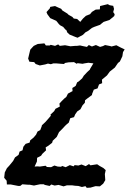

<svg xmlns="http://www.w3.org/2000/svg" viewBox="-51 -888 618 921"><path d="M1 -3H-18L-19 -21L-31 -35L-28 -61L-18 -81L-6 -94L12 -116L21 -133L38 -145L43 -161L57 -167L61 -184L72 -198L91 -204L94 -215L110 -228L122 -242L129 -257L142 -264L149 -282L150 -287L167 -303L182 -320L193 -333L191 -338L209 -355L215 -366L236 -377L234 -391L244 -402L257 -415L267 -423L275 -439L297 -451L296 -466L312 -476L319 -493L326 -497L343 -512L351 -525L367 -542L380 -554L382 -559L397 -584L373 -587L354 -584L345 -582L321 -585L317 -582L304 -590L278 -589L261 -586L256 -581L242 -582L218 -584H205L193 -580L179 -583L166 -579L140 -574L120 -581L113 -590L90 -592L84 -607L93 -645L95 -651L111 -668L130 -677L162 -680L169 -670H188L192 -673L213 -668L228 -675L236 -668L261 -671L287 -666L310 -668H318L333 -670L346 -667L366 -663L375 -672L390 -665L409 -672L429 -663L443 -667L453 -672L478 -667L484 -665L507 -671L528 -660L547 -651L539 -638L536 -618L524 -593L515 -586L500 -564L485 -552L476 -545L462 -526L450 -516L438 -506L439 -489L424 -483L417 -464L399 -458L391 -438L390 -432L367 -415L357 -407L356 -395L345 -383L335 -364L320 -354L310 -340L304 -326L286 -321L279 -300L266 -289L260 -283L247 -269L232 -254L224 -237L221 -231L202 -213L199 -203L181 -189L168 -181L170 -167L152 -150L146 -141L127 -131L126 -113L115 -89L128 -90L140 -89L168 -93L174 -87L194 -86L210 -94L226 -89L242 -88L247 -92L264 -86L284 -96L302 -90L307 -96L325 -94L340 -99L360 -91L376 -101L383 -95L415 -100L427 -92L445 -82L456 -72L452 -53L454 -24L444 -7L428 6L407 5L383 12L365 13L359 5L342 9L325 4L309 3L295 1H270L254 6L230 -1L211 2L195 -3L187 4L164 -1L159 -4H141L131 -2L112 2L91 -2H82L56 -4L46 4H37ZM321 -707 310 -711 283 -722 272 -732 267 -744 263 -746 252 -759 237 -767 231 -773 219 -788 208 -793 190 -801 176 -820 172 -830 188 -848 190 -855 213 -859 228 -852 242 -846 250 -836H251L272 -823L278 -817L296 -807L303 -799L319 -797L334 -783L347 -799L361 -812L381 -820L390 -831L408 -842L428 -843L429 -859L466 -868L475 -863L492 -860L496 -845L492 -830L499 -820L497 -811L474 -792L446 -783L436 -775L429 -769L401 -759L390 -754L372 -740L359 -733L347 -721Z"/></svg>

Font: Winky Rough
Style: Italic
Weight: 400
Italic angle: -8.97852°
Designer: Simon Atzbach
Foundry: typofactur
Version: Version 1.206